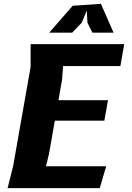

<svg xmlns="http://www.w3.org/2000/svg" viewBox="-20 -980 690 1000"><path d="M533 -114H219.5L235.5 -180L265.5 -351.5H523.5L542.5 -458H284.5L303.5 -567L308.5 -636H607L627 -750H139.5V-631.5L48.5 -115.5L19.5 0H499.5ZM571.5 -810 505.5 -960 358.5 -950 236.5 -810H356L405.5 -861.5L432 -925L435.5 -861.5L461.5 -810Z"/></svg>

Font: B612
Style: Regular
Weight: 700
Italic angle: -10°
Designer: Nicolas Chauveau, Thomas Paillot, Jonathan Favre-Lamarine, Jean-Luc Vinot
Foundry: AIRBUS
Version: Version 1.008